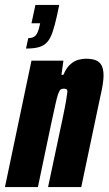

<svg xmlns="http://www.w3.org/2000/svg" viewBox="-39 -755 438 775"><path d="M66 -559 75 -601Q95 -601 105 -612Q115 -623 121 -652L123 -661H88L104 -735H200L191 -692Q182 -651 173 -625Q164 -599 151.5 -585Q139 -571 119 -565Q99 -559 66 -559ZM-19 0 88 -510H217L209 -453H217Q229 -482 245.5 -496Q262 -510 278.5 -514Q295 -518 307 -518Q334 -518 349.5 -511Q365 -504 372 -489Q379 -474 379 -449Q379 -436 375.5 -413Q372 -390 365 -361L289 0H155L214 -278Q224 -326 228 -350Q232 -374 233 -384Q233 -390 231.5 -392.5Q230 -395 226.5 -396Q223 -397 217 -397Q210 -397 205.5 -393.5Q201 -390 196 -376.5Q191 -363 184.5 -333Q178 -303 166 -248L114 0Z"/></svg>

Font: Saira ExtraCondensed Black
Style: Italic
Weight: 900
Width: 2
Italic angle: -12°
Designer: Hector Gatti with collaboration of the Omnibus-Type team
Foundry: Omnibus-Type
Version: Version 1.101